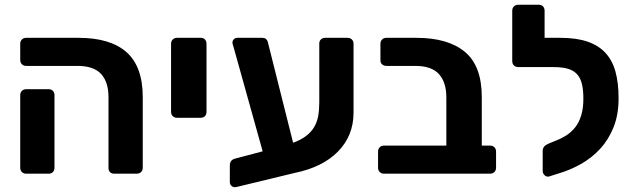

<svg xmlns="http://www.w3.org/2000/svg" viewBox="-20 -730 2633 807"><path d="M460 0Q449 0 442.5 -6.5Q436 -13 436 -24V-322Q436 -385 405 -419Q374 -453 305 -453H90Q79 -453 72 -460Q65 -467 65 -478V-546Q65 -557 72 -564Q79 -571 90 -571H310Q444 -571 512 -510.5Q580 -450 580 -322V-25Q580 -14 573 -7Q566 0 555 0ZM90 0Q79 0 72 -7Q65 -14 65 -25V-330Q65 -341 72 -348Q79 -355 90 -355H185Q196 -355 202.5 -348Q209 -341 209 -330V-25Q209 -14 202.5 -7Q196 0 185 0Z M724 -235Q713 -235 706 -242Q699 -249 699 -260V-546Q699 -557 706 -564Q713 -571 724 -571H824Q835 -571 841.5 -564Q848 -557 848 -546V-260Q848 -249 841.5 -242Q835 -235 824 -235Z M974 56Q963 59 954.5 52.5Q946 46 946 35V-35Q946 -57 967 -63L1084 -94L962 -531Q960 -539 958.5 -543Q957 -547 957 -551Q957 -559 963 -565Q969 -571 977 -571H1082Q1092 -571 1097.5 -566.5Q1103 -562 1105 -556L1212 -130Q1245 -142 1266.5 -158.5Q1288 -175 1300.5 -196Q1313 -217 1317.5 -243Q1322 -269 1322 -300V-547Q1322 -558 1329 -564.5Q1336 -571 1347 -571H1441Q1452 -571 1459 -564Q1466 -557 1466 -546V-257Q1466 -160 1401 -93.5Q1336 -27 1218 -3Z M1594 0Q1583 0 1576 -7Q1569 -14 1569 -25V-93Q1569 -104 1576 -111Q1583 -118 1594 -118H1856V-321Q1856 -384 1825 -418.5Q1794 -453 1725 -453H1604Q1593 -453 1586 -459.5Q1579 -466 1579 -477V-546Q1579 -557 1586 -564Q1593 -571 1604 -571H1730Q1863 -571 1934 -512Q2005 -453 2005 -322V-118H2040Q2051 -118 2058 -111Q2065 -104 2065 -93V-25Q2065 -14 2058 -7Q2051 0 2040 0Z M2287 12Q2277 14 2269 6.5Q2261 -1 2261 -12V-96Q2261 -116 2285 -126L2319 -140Q2342 -149 2362.5 -162.5Q2383 -176 2398.5 -196Q2414 -216 2423 -245.5Q2432 -275 2432 -315Q2432 -351 2426 -376.5Q2420 -402 2405.5 -418Q2391 -434 2367 -441Q2343 -448 2307 -448H2282H2280H2158Q2147 -448 2140 -455Q2133 -462 2133 -473V-685Q2133 -696 2140 -703Q2147 -710 2158 -710H2245Q2256 -710 2262.5 -703Q2269 -696 2269 -685V-571H2335Q2403 -571 2449.5 -555Q2496 -539 2525 -507.5Q2554 -476 2567 -428.5Q2580 -381 2580 -317Q2580 -248 2559 -195.5Q2538 -143 2502.5 -104.5Q2467 -66 2421.5 -40.5Q2376 -15 2328 -1Z"/></svg>

Font: Fz Rubik SemBd
Style: Regular
Weight: 600
Designer: Hubert and Fischer
Foundry: Hubert and Fischer
Version: Vit hóa bi FontZin.com